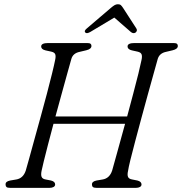

<svg xmlns="http://www.w3.org/2000/svg" viewBox="-20 -908 880 928"><path d="M181 -82.5Q177 -63 181.2 -53Q185.5 -43 201 -40.5L226.5 -35.5Q246.5 -30.5 246.5 -16.5Q246.5 -8.5 238.8 -4.2Q231 0 219.5 0H29.5Q16 0 11.5 -4Q7 -8 7 -15.5Q5.5 -31 29 -35.5L58.5 -40.5Q92 -46 104.5 -83.5Q110 -102 121 -142Q132 -182 146.5 -234.8Q161 -287.5 176.8 -344.5Q192.5 -401.5 206.8 -455.5Q221 -509.5 231.5 -552.2Q242 -595 246.5 -618Q250.5 -636 247 -645.5Q243.5 -655 227.5 -658.5L200 -664.5Q179 -669.5 179 -683.5Q179 -700 213 -700H400.5Q413 -700 417.5 -696.5Q422 -693 422 -686Q422 -671 397 -665L365.5 -657.5Q333 -651 325 -623.5Q318 -599 305.8 -555Q293.5 -511 278.5 -456.2Q263.5 -401.5 248 -345H594.5Q609.5 -401.5 624 -455.5Q638.5 -509.5 649 -552.5Q659.5 -595.5 664 -618Q668 -636 664.2 -645.5Q660.5 -655 644.5 -658.5L617.5 -664.5Q596.5 -669.5 596.5 -683.5Q596.5 -700 630.5 -700H818Q830.5 -700 835 -696.5Q839.5 -693 839.5 -686Q839.5 -671 814.5 -665L783 -657.5Q751 -651 742.5 -623.5Q735.5 -598.5 722.8 -553Q710 -507.5 694.5 -451.2Q679 -395 663.2 -336.5Q647.5 -278 633.5 -225.5Q619.5 -173 610.2 -135Q601 -97 599 -82.5Q594.5 -63 598.8 -53Q603 -43 619 -40.5L644 -35.5Q664 -30.5 664 -16.5Q664 -8.5 656.2 -4.2Q648.5 0 637 0H447Q434 0 429.2 -4Q424.5 -8 424.5 -15.5Q423.5 -31 446.5 -35.5L476 -40.5Q509.5 -46 522 -83.5Q529 -108.5 546.5 -171.5Q564 -234.5 584.5 -309.5H238.5Q224.5 -256.5 212.2 -209.8Q200 -163 191.8 -129.2Q183.5 -95.5 181 -82.5ZM635 -750.5Q624.5 -744 613 -753L532.5 -823L415.5 -753Q399 -744 392.5 -750.5Q384.5 -758 399.5 -770.5L515.5 -869.5Q525.5 -878 533.2 -882.8Q541 -887.5 550 -887.5Q559.5 -887.5 564.5 -882.8Q569.5 -878 575 -869.5L639 -770.5Q643 -764.5 641 -758.8Q639 -753 635 -750.5Z"/></svg>

Font: Fraunces 9pt Soft Light
Style: Italic
Weight: 300
Italic angle: -16°
Version: Version 1.000;[0bf87f6ff]